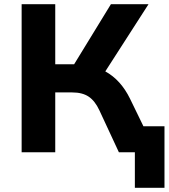

<svg xmlns="http://www.w3.org/2000/svg" viewBox="-20 -725 805 914"><path d="M622 169V0H566V-124H763V169ZM83 0V-705H243V-419H345L320 -398L508 -705H687L469 -366L400 -412Q445 -405 481.5 -385Q518 -365 547.5 -332.5Q577 -300 599 -255L723 0H546L453 -200Q432 -245 402 -265Q372 -285 324 -285H243V0Z"/></svg>

Font: Nunito Sans 9pt ExtraBold
Style: Regular
Weight: 800
Version: Version 3.101;gftools[0.9.27]